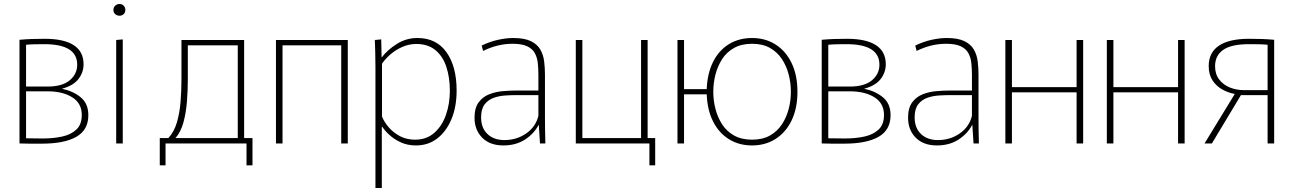

<svg xmlns="http://www.w3.org/2000/svg" viewBox="-20 -721 6503 965"><path d="M191 1Q157 1 128 1Q99 1 78 0V-521Q110 -524 141 -525Q172 -526 206 -526Q301 -526 350.5 -494Q400 -462 400 -398Q400 -357 374 -323.5Q348 -290 291 -275Q346 -264 385 -232.5Q424 -201 424 -142Q424 -68 364 -33.5Q304 1 191 1ZM219 -286Q293 -286 330.5 -317.5Q368 -349 368 -396Q368 -499 203 -499Q179 -499 154.5 -498.5Q130 -498 111 -496V-286ZM195 -25Q247 -25 291.5 -34.5Q336 -44 363.5 -69.5Q391 -95 391 -143Q391 -202 343 -232Q295 -262 219 -262H111V-26Q128 -26 151 -25.5Q174 -25 195 -25Z M581 -642Q568 -642 559 -650Q550 -658 550 -671Q550 -684 559 -692.5Q568 -701 581 -701Q593 -701 601.5 -692.5Q610 -684 610 -671Q610 -658 601.5 -650Q593 -642 581 -642ZM564 -520 597 -523V0H564Z M783 110V-27H826Q855 -58 869 -105.5Q883 -153 887.5 -209.5Q892 -266 892 -322V-520H1207V-27H1249V110H1219V0H812V110ZM924 -322Q924 -266 919.5 -210Q915 -154 902 -106Q889 -58 862 -27H1175V-493H924Z M1367 0V-520H1728V0H1695V-493H1400V0Z M1867 -385Q1867 -424 1866 -456.5Q1865 -489 1864 -520L1896 -523L1898 -433H1899Q1928 -471 1975 -500.5Q2022 -530 2078 -530Q2173 -530 2224 -458.5Q2275 -387 2275 -266Q2275 -184 2249 -122Q2223 -60 2177.5 -25Q2132 10 2071 10Q2028 10 1994.5 -5.5Q1961 -21 1937.5 -42.5Q1914 -64 1901 -84H1899V224H1867ZM2066 -19Q2124 -19 2163 -53.5Q2202 -88 2221.5 -144Q2241 -200 2241 -265Q2241 -331 2223.5 -384.5Q2206 -438 2168.5 -469Q2131 -500 2072 -500Q2037 -500 2004 -486Q1971 -472 1944 -449Q1917 -426 1900 -401V-135Q1911 -108 1933.5 -81.5Q1956 -55 1989.5 -37Q2023 -19 2066 -19Z M2510 10Q2442 10 2403.5 -29Q2365 -68 2365 -129Q2365 -179 2386 -207Q2407 -235 2439.5 -247.5Q2472 -260 2508.5 -263Q2545 -266 2576 -266H2686V-344Q2686 -376 2683 -404Q2680 -432 2668 -454Q2656 -476 2629.5 -488.5Q2603 -501 2556 -501Q2517 -501 2479.5 -491.5Q2442 -482 2408 -465L2401 -492Q2442 -512 2483.5 -521Q2525 -530 2559 -530Q2616 -530 2648.5 -514Q2681 -498 2696 -471.5Q2711 -445 2715 -412Q2719 -379 2719 -346V-133Q2719 -104 2719.5 -67.5Q2720 -31 2721 0H2694L2688 -93H2687Q2664 -49 2618.5 -19.5Q2573 10 2510 10ZM2515 -17Q2577 -17 2625 -50.5Q2673 -84 2686 -139V-243H2576Q2550 -243 2519 -241Q2488 -239 2460.5 -229Q2433 -219 2415.5 -196Q2398 -173 2398 -131Q2398 -78 2430 -47.5Q2462 -17 2515 -17Z M2874 0V-520H2907V-27H3202V-520H3235V-27H3273V110H3244V0Z M3385 0V-520H3418V-273H3532Q3535 -352 3564 -410Q3593 -468 3643.5 -499Q3694 -530 3760 -530Q3827 -530 3878.5 -497Q3930 -464 3959 -403.5Q3988 -343 3988 -260Q3988 -177 3959 -116.5Q3930 -56 3878.5 -23Q3827 10 3760 10Q3694 10 3643.5 -21.5Q3593 -53 3564 -110.5Q3535 -168 3532 -247H3418V0ZM3760 -19Q3813 -19 3850 -40Q3887 -61 3910 -96Q3933 -131 3944 -173.5Q3955 -216 3955 -260Q3955 -304 3944 -346.5Q3933 -389 3910 -424Q3887 -459 3850 -480Q3813 -501 3760 -501Q3707 -501 3669.5 -480Q3632 -459 3609.5 -424Q3587 -389 3576 -346.5Q3565 -304 3565 -260Q3565 -216 3576 -173.5Q3587 -131 3609.5 -96Q3632 -61 3669.5 -40Q3707 -19 3760 -19Z M4223 1Q4189 1 4160 1Q4131 1 4110 0V-521Q4142 -524 4173 -525Q4204 -526 4238 -526Q4333 -526 4382.5 -494Q4432 -462 4432 -398Q4432 -357 4406 -323.5Q4380 -290 4323 -275Q4378 -264 4417 -232.5Q4456 -201 4456 -142Q4456 -68 4396 -33.5Q4336 1 4223 1ZM4251 -286Q4325 -286 4362.5 -317.5Q4400 -349 4400 -396Q4400 -499 4235 -499Q4211 -499 4186.5 -498.5Q4162 -498 4143 -496V-286ZM4227 -25Q4279 -25 4323.5 -34.5Q4368 -44 4395.5 -69.5Q4423 -95 4423 -143Q4423 -202 4375 -232Q4327 -262 4251 -262H4143V-26Q4160 -26 4183 -25.5Q4206 -25 4227 -25Z M4689 10Q4621 10 4582.5 -29Q4544 -68 4544 -129Q4544 -179 4565 -207Q4586 -235 4618.5 -247.5Q4651 -260 4687.5 -263Q4724 -266 4755 -266H4865V-344Q4865 -376 4862 -404Q4859 -432 4847 -454Q4835 -476 4808.5 -488.5Q4782 -501 4735 -501Q4696 -501 4658.5 -491.5Q4621 -482 4587 -465L4580 -492Q4621 -512 4662.5 -521Q4704 -530 4738 -530Q4795 -530 4827.5 -514Q4860 -498 4875 -471.5Q4890 -445 4894 -412Q4898 -379 4898 -346V-133Q4898 -104 4898.5 -67.5Q4899 -31 4900 0H4873L4867 -93H4866Q4843 -49 4797.5 -19.5Q4752 10 4689 10ZM4694 -17Q4756 -17 4804 -50.5Q4852 -84 4865 -139V-243H4755Q4729 -243 4698 -241Q4667 -239 4639.5 -229Q4612 -219 4594.5 -196Q4577 -173 4577 -131Q4577 -78 4609 -47.5Q4641 -17 4694 -17Z M5033 -520H5066V-283H5391V-520H5424V0H5391V-257H5066V0H5033Z M5543 -520H5576V-283H5901V-520H5934V0H5901V-257H5576V0H5543Z M6034 0 6185 -247V-249Q6152 -255 6122 -272Q6092 -289 6073.5 -318Q6055 -347 6055 -389Q6055 -457 6106.5 -491.5Q6158 -526 6257 -526Q6293 -526 6322.5 -525Q6352 -524 6384 -521V0H6351V-243H6217L6071 0ZM6231 -268H6351V-496Q6333 -498 6311 -498.5Q6289 -499 6257 -499Q6169 -499 6128 -470.5Q6087 -442 6087 -388Q6087 -348 6108 -321Q6129 -294 6162 -281Q6195 -268 6231 -268Z"/></svg>

Font: Murecho ExtraLight
Style: Regular
Weight: 200
Designer: Neil Summerour
Foundry: Positype
Version: Version 1.010; ttfautohint (v1.8.3)